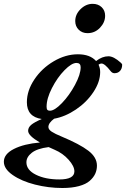

<svg xmlns="http://www.w3.org/2000/svg" viewBox="-93 -736 647 985"><path d="M356 -565.9Q328.6 -565.9 310.8 -583.5Q293 -601.1 293 -627.9Q293 -662.6 320.6 -689.5Q348.1 -716.3 382.3 -716.3Q410.6 -716.3 428.5 -699.2Q446.3 -682.1 446.3 -655.3Q446.3 -621.1 419.9 -593.5Q393.6 -565.9 356 -565.9ZM227.1 228.5Q155.3 228.5 86.4 210.9Q17.6 193.4 -27.8 161.9Q-73.2 130.4 -73.2 93.8Q-73.2 54.2 -21.5 28.1Q30.3 2 111.8 -4.9Q51.3 -40 51.3 -64.9Q51.3 -82 67.1 -95.5Q83 -108.9 121.1 -125.5Q44.9 -136.7 44.9 -211.4Q44.9 -271 83.3 -328.4Q121.6 -385.7 182.6 -421.6Q243.7 -457.5 306.6 -457.5Q369.1 -457.5 399.9 -422.9Q431.2 -447.3 463.4 -447.3Q490.2 -447.3 526.4 -414.6Q533.7 -408.2 533.7 -403.8Q533.7 -384.3 522.9 -372.3Q512.2 -360.4 494.1 -360.4Q482.9 -360.4 474.6 -371.1Q444.3 -410.2 427.7 -410.2Q419.9 -410.2 412.6 -404.3Q420.9 -386.7 420.9 -366.2Q420.9 -315.9 386.2 -263.7Q351.6 -211.4 296.6 -174.3Q241.7 -137.2 184.6 -127Q155.3 -105 155.3 -84.5Q155.3 -71.8 172.1 -60.5Q189 -49.3 223.6 -35.2Q315.9 3.4 360.1 37.1Q404.3 70.8 404.3 113.8Q404.3 136.2 395.3 155.8Q386.2 175.3 366.9 192.1Q347.7 209 311.8 218.8Q275.9 228.5 227.1 228.5ZM163.1 -168Q187 -168 224.9 -207.3Q262.7 -246.6 291.7 -300.5Q320.8 -354.5 320.8 -391.1Q320.8 -413.1 299.3 -413.1Q274.4 -413.1 237.8 -375.7Q201.2 -338.4 173.6 -284.4Q146 -230.5 146 -188.5Q146 -176.8 150.1 -172.4Q154.3 -168 163.1 -168ZM42.5 96.7Q42.5 136.2 91.3 160.4Q140.1 184.6 211.4 184.6Q288.6 184.6 288.6 143.1Q288.6 116.7 259 83.5Q229.5 50.3 187 32.2Q158.7 19.5 156.7 18.6Q98.1 25.9 70.3 47.6Q42.5 69.3 42.5 96.7Z"/></svg>

Font: Elstob 8pt
Style: Bold Italic
Weight: 700
Italic angle: -20°
Designer: Peter S. Baker
Version: Version 1.015